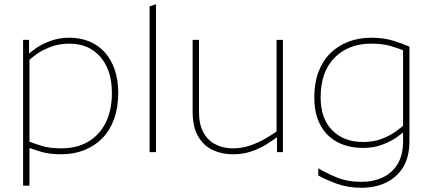

<svg xmlns="http://www.w3.org/2000/svg" viewBox="-20 -718 2041 906"><path d="M99 -27 109 -53Q143 -40 179 -29Q215 -18 269 -18Q342 -18 395.5 -49Q449 -80 478.5 -138.5Q508 -197 508 -280Q508 -386 454 -449Q400 -512 307 -512Q260 -512 221 -497.5Q182 -483 153.5 -463Q125 -443 109 -426V-457Q123 -472 151.5 -491.5Q180 -511 220 -525.5Q260 -540 307 -540Q360 -540 402.5 -522Q445 -504 475 -470.5Q505 -437 521.5 -388.5Q538 -340 538 -280Q538 -211 518.5 -157Q499 -103 463 -66Q427 -29 377.5 -9.5Q328 10 269 10Q212 10 173 -2Q134 -14 99 -27ZM119 -442V158H89V-530H117V-446Z M686 -688 716 -698V0H686Z M1315 0H1287V-72L1285 -86V-530H1315ZM1078 -18Q1122 -18 1162 -32Q1202 -46 1235 -65.5Q1268 -85 1289 -100L1292 -74Q1268 -56 1236.5 -36.5Q1205 -17 1166 -3.5Q1127 10 1078 10Q1027 10 984 -10Q941 -30 915 -74.5Q889 -119 889 -190V-530H919V-190Q919 -130 940.5 -92Q962 -54 998 -36Q1034 -18 1078 -18Z M1912 -52Q1912 23 1882 71.5Q1852 120 1801 144Q1750 168 1686 168Q1621 168 1568 148.5Q1515 129 1482 110V76Q1518 98 1568.5 119Q1619 140 1686 140Q1742 140 1786.5 119Q1831 98 1856.5 55.5Q1882 13 1882 -52V-498L1892 -477Q1860 -490 1823 -501Q1786 -512 1732 -512Q1624 -512 1558.5 -445.5Q1493 -379 1493 -259Q1493 -159 1547.5 -103.5Q1602 -48 1694 -48Q1742 -48 1780.5 -62.5Q1819 -77 1847.5 -97.5Q1876 -118 1892 -134V-103Q1878 -88 1849.5 -68.5Q1821 -49 1781.5 -34.5Q1742 -20 1694 -20Q1624 -20 1572 -47.5Q1520 -75 1491.5 -128.5Q1463 -182 1463 -259Q1463 -326 1482.5 -378Q1502 -430 1538 -466Q1574 -502 1623.5 -521Q1673 -540 1732 -540Q1789 -540 1833.5 -526.5Q1878 -513 1912 -498Z"/></svg>

Font: Roundo Variable
Style: Regular
Weight: 200
Designer: Shiva Nallaperumal
Foundry: Indian Type Foundry
Version: Version 2.000